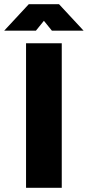

<svg xmlns="http://www.w3.org/2000/svg" viewBox="-64 -894 418 914"><path d="M60 -688H230V0H60ZM-44 -748 73 -874H217L334 -748H183L145 -795L107 -748Z"/></svg>

Font: Roundo Variable
Style: Regular
Weight: 200
Designer: Shiva Nallaperumal
Foundry: Indian Type Foundry
Version: Version 2.000